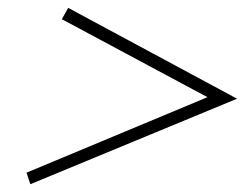

<svg xmlns="http://www.w3.org/2000/svg" viewBox="-20 -623 635 488"><path d="M507.3 -376 137.2 -574.2 153.3 -603 582.5 -372.1 57.1 -154.8 47.4 -184.1Z"/></svg>

Font: TypoPRO Playfair Display SC
Style: Bold Italic
Weight: 700
Italic angle: -14.9847°
Designer: Claus Eggers Sørensen
Foundry: Claus Eggers Sørensen
Version: Version 1.004;PS 001.004;hotconv 1.0.70;makeotf.lib2.5.58329